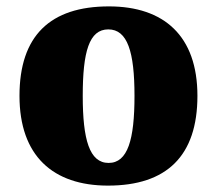

<svg xmlns="http://www.w3.org/2000/svg" viewBox="-20 -571 680 601"><path d="M318 10C502 10 598 -83 598 -271C598 -459 493 -551 321 -551C137 -551 41 -459 41 -271C41 -83 146 10 318 10ZM320 -61C260 -61 239 -134 239 -271C239 -409 259 -479 319 -479C379 -479 401 -409 401 -271C401 -134 380 -61 320 -61Z"/></svg>

Font: UArctic Serif Black
Style: Regular
Weight: 900
Designer: Customization by Puisto advertising & original work Monotype Design Team
Foundry: Monotype Imaging Inc.
Version: Version 2.004